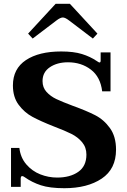

<svg xmlns="http://www.w3.org/2000/svg" viewBox="-20 -981 669 1011"><path d="M128 -804 273 -961H348L493 -804L469 -778L344 -873Q323 -889 311 -889Q298 -889 277 -873L152 -778ZM110 -48Q102 -54 96 -54Q93 -54 91 -50Q89 -46 89 -41V3H38V-202H82Q88 -151 118.5 -115.5Q149 -80 192 -63Q235 -46 281 -46Q349 -46 392 -76Q435 -106 435 -167Q435 -205 412.5 -232Q390 -259 356 -276Q322 -293 264 -315Q193 -343 150.5 -366Q108 -389 78 -429.5Q48 -470 48 -531Q48 -619 116.5 -664.5Q185 -710 302 -710Q368 -710 411.5 -696.5Q455 -683 489 -660Q491 -659 496 -655.5Q501 -652 504 -652Q510 -652 510 -662V-705H562V-500H518Q509 -576 458.5 -614.5Q408 -653 338 -653Q281 -653 242.5 -627Q204 -601 204 -554Q204 -520 225 -497Q246 -474 276.5 -459.5Q307 -445 363 -424Q435 -398 481 -374.5Q527 -351 559 -306.5Q591 -262 591 -193Q591 -91 515.5 -40.5Q440 10 319 10Q242 10 195 -5.5Q148 -21 110 -48Z"/></svg>

Font: Taviraj SemiBold
Style: Regular
Weight: 600
Designer: Katatrad Team
Foundry: CadsonDemak
Version: Version 1.001